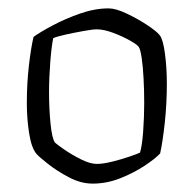

<svg xmlns="http://www.w3.org/2000/svg" viewBox="-20 -784 462 458"><path d="M201 -346Q173 -346 144.5 -361Q116 -376 94.5 -393Q73 -410 67 -417Q55 -431 49.5 -466Q44 -501 44 -538Q44 -585 49 -628Q54 -671 60 -696Q75 -707 105 -723Q135 -739 170.5 -751.5Q206 -764 239 -764Q256 -764 281.5 -752Q307 -740 330 -725Q353 -710 361 -700Q369 -690 373.5 -656Q378 -622 378 -585Q378 -536 373 -490.5Q368 -445 362 -418Q351 -406 325.5 -389Q300 -372 267.5 -359Q235 -346 201 -346ZM211 -393Q226 -393 248 -398.5Q270 -404 289 -410.5Q308 -417 314 -420Q319 -436 321.5 -470.5Q324 -505 324 -539Q324 -568 322.5 -596.5Q321 -625 318 -645.5Q315 -666 311 -672Q308 -677 290.5 -687Q273 -697 250.5 -705.5Q228 -714 211 -714Q201 -714 179 -710Q157 -706 136.5 -701.5Q116 -697 107 -693Q103 -675 100 -637Q97 -599 97 -564Q97 -525 100.5 -489.5Q104 -454 111 -444Q115 -440 133 -427.5Q151 -415 173 -404Q195 -393 211 -393Z"/></svg>

Font: Texturina Thin
Style: Regular
Weight: 100
Designer: Guillermo Torres Carreño
Foundry: Omnibus-Type
Version: Version 1.002; ttfautohint (v1.8.3)